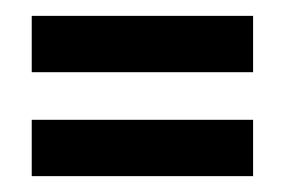

<svg xmlns="http://www.w3.org/2000/svg" viewBox="-20 -364 359 242"><path d="M299 -273H20V-344H299ZM299 -142H20V-213H299Z"/></svg>

Font: Googee
Style: Regular
Weight: 400
Designer: Peter Wiegel
Foundry: CATFonts Peter Wiegel
Version: 1.000